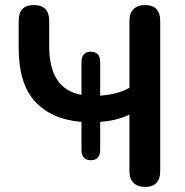

<svg xmlns="http://www.w3.org/2000/svg" viewBox="-20 -733 733 761"><path d="M555 8Q526 8 509.5 -8Q493 -24 493 -55V-279Q470 -267 439 -259.5Q408 -252 377 -250V-139Q377 -98 340 -98Q303 -98 303 -139V-250Q186 -259 120 -329.5Q54 -400 54 -543V-650Q54 -713 114 -713Q175 -713 175 -650V-549Q175 -380 303 -357V-487Q303 -528 340 -528Q377 -528 377 -487V-354Q408 -356 438.5 -363.5Q469 -371 493 -385V-650Q493 -681 509.5 -697Q526 -713 555 -713Q615 -713 615 -650V-55Q615 8 555 8Z"/></svg>

Font: Chiron GoRound TC M
Style: Regular
Weight: 500
Designer: Ryoko NISHIZUKA 西塚涼子 (kana, bopomofo & ideographs); Paul D. Hunt (Latin, Greek & Cyrillic); Sandoll Communications 산돌커뮤니
Foundry: Adobe
Version: Version 1.000;hotconv 1.1.1;makeotfexe 2.6.0